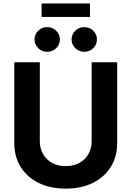

<svg xmlns="http://www.w3.org/2000/svg" viewBox="-20 -1091 768 1121"><path d="M363.8 10.3Q273.4 10.3 205.8 -22.9Q138.2 -56.2 100.8 -116Q63.5 -175.8 63.5 -254.9V-727.5H212.4V-267.1Q212.4 -224.6 231.2 -191.7Q250 -158.7 283.9 -139.9Q317.9 -121.1 363.8 -121.1Q409.7 -121.1 443.6 -139.9Q477.5 -158.7 496.3 -191.7Q515.1 -224.6 515.1 -267.1V-727.5H664.1V-254.9Q664.1 -175.8 626.5 -116Q588.9 -56.2 521.5 -22.9Q454.1 10.3 363.8 10.3ZM472.2 -788.6Q441.4 -788.6 419.7 -809.8Q397.9 -831.1 397.9 -860.8Q397.9 -890.6 419.7 -911.6Q441.4 -932.6 472.2 -932.6Q502.9 -932.6 524.4 -911.6Q545.9 -890.6 545.9 -860.8Q545.9 -830.6 524.4 -809.6Q502.9 -788.6 472.2 -788.6ZM255.9 -788.6Q224.6 -788.6 203.1 -809.8Q181.6 -831.1 181.6 -860.8Q181.6 -890.6 203.1 -911.6Q224.6 -932.6 255.9 -932.6Q286.6 -932.6 308.1 -911.6Q329.6 -890.6 329.6 -860.8Q329.6 -830.6 308.1 -809.6Q286.6 -788.6 255.9 -788.6ZM505.4 -1070.8V-992.2H222.7V-1070.8Z"/></svg>

Font: Inter 17pt
Style: Bold
Weight: 700
Version: Version 4.001;git-66647c0bb